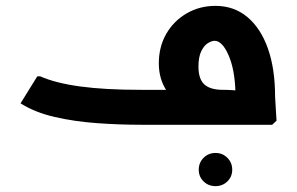

<svg xmlns="http://www.w3.org/2000/svg" viewBox="-20 -425 1012 654"><path d="M461 0Q387 0 310.5 -5.5Q234 -11 166.5 -26.5Q99 -42 50 -73L107 -165H117Q169 -142 253 -130.5Q337 -119 461 -119H740Q756 -119 770.5 -118Q785 -117 795 -116Q805 -115 805 -115L782 -96Q782 -100 782 -103Q782 -106 782 -110Q780 -188 758.5 -237Q737 -286 711 -286Q701 -286 688 -278Q675 -270 665.5 -250.5Q656 -231 656 -198Q656 -156 676 -137.5Q696 -119 740 -119V-32Q673 -32 623.5 -54Q574 -76 547.5 -116Q521 -156 521 -209Q521 -266 546.5 -310Q572 -354 616 -379.5Q660 -405 714 -405Q777 -405 822.5 -367Q868 -329 892.5 -260Q917 -191 917 -96Q919 -60 920.5 -37Q922 -14 922 -14L907 0ZM714 209Q690 209 673.5 193Q657 177 657 153Q657 129 673.5 112.5Q690 96 714 96Q738 96 754.5 112.5Q771 129 771 153Q771 177 754.5 193Q738 209 714 209Z"/></svg>

Font: Fustat ExtraBold
Style: Regular
Weight: 800
Designer: Mohamed Gaber, Khaled Hosny, Laura Garcia Mut
Foundry: Kief Type Foundry, Alif Type Foundry, Hard Type Foundry
Version: Version 1.007